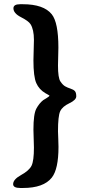

<svg xmlns="http://www.w3.org/2000/svg" viewBox="-20 -768 434 928"><path d="M44.9 -728Q44.9 -747.6 77.1 -747.6H89.8Q190.9 -747.6 230 -699.2Q262.2 -659.2 262.2 -538.1L260.3 -451.2Q260.3 -391.6 272 -374.3Q283.7 -356.9 295.2 -350.6Q306.6 -344.2 321 -339.6Q335.4 -335 342 -327.6Q348.6 -320.3 348.6 -302.5Q348.6 -284.7 314.9 -268.8Q281.2 -252.9 270.8 -230Q260.3 -207 260.3 -133.3L261.7 -95.7Q262.7 -70.3 262.7 -58.1Q262.7 49.3 230.5 90.3Q190.9 140.6 90.8 140.6H78.1Q43.5 140.6 43.5 122.1Q43.5 99.1 82 77.9Q120.6 56.6 132.3 33.2Q144 9.8 144 -54.7L141.6 -141.1Q141.6 -217.3 155.8 -243.2Q169.9 -269 188.5 -283.7Q190.4 -285.2 204.8 -293.7Q219.2 -302.2 219.2 -306.2L210.4 -311.5L199.7 -317.4Q168.9 -335.4 155.3 -366.5Q141.6 -397.5 141.6 -476.1L144 -575.2Q144 -625.5 127.4 -651.4Q117.7 -666.5 81.3 -685.1Q44.9 -703.6 44.9 -728Z"/></svg>

Font: Averia Serif Libre RX
Style: Bold
Weight: 700
Version: Version 1.002